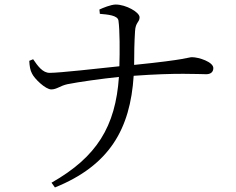

<svg xmlns="http://www.w3.org/2000/svg" viewBox="-20 -777 1040 846"><path d="M109 -509C110 -487 113 -467 121 -453C131 -431 180 -383 206 -383C230 -383 245 -399 277 -406C327 -416 427 -430 504 -438C489 -219 406 -85 207 28L222 49C462 -48 554 -208 569 -443C759 -457 855 -450 889 -450C906 -450 920 -458 920 -477C920 -504 856 -525 826 -525C809 -525 809 -515 571 -491C571 -538 572 -594 575 -639C577 -680 595 -678 595 -701C595 -723 535 -757 490 -757C469 -757 433 -742 418 -735L420 -716C453 -713 499 -710 502 -686C508 -643 508 -551 506 -485C412 -475 242 -456 200 -456C168 -455 146 -487 126 -516Z"/></svg>

Font: Noto Serif CJK KR
Style: Regular
Weight: 400
Designer: Ryoko NISHIZUKA 西塚涼子 (kana & ideographs); Frank Grießhammer (Latin, Greek & Cyrillic); Wenlong ZHANG 张文龙 (bopomofo); San
Foundry: Adobe
Version: Version 2.001;hotconv 1.1.0;makeotfexe 2.6.0